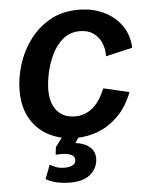

<svg xmlns="http://www.w3.org/2000/svg" viewBox="-53 -584 662 831"><g transform="rotate(-5 278.0 -169.0)"><path d="M260.7 12.2Q196.8 12.2 145.5 -13.4Q94.2 -39.1 64.5 -89.4Q34.7 -139.6 34.7 -211.9Q34.7 -267.6 52.5 -325.2Q70.3 -382.8 106.2 -431.4Q142.1 -480 195.1 -509.8Q248 -539.6 318.4 -539.6Q379.4 -539.6 427.7 -516.6Q476.1 -493.7 505.1 -452.4Q534.2 -411.1 536.6 -355.5L420.4 -328.6Q421.4 -360.4 409.9 -387.2Q398.4 -414.1 375.2 -430.4Q352.1 -446.8 316.9 -446.8Q273.4 -446.8 243.2 -421.4Q212.9 -396 194.3 -357.2Q175.8 -318.4 167.2 -277.1Q158.7 -235.8 158.7 -204.1Q158.7 -147 186.5 -114Q214.4 -81.1 266.6 -81.1Q307.1 -81.1 340.3 -107.9Q373.5 -134.8 396 -191.4L508.3 -165.5Q483.4 -102.1 443.8 -63Q404.3 -23.9 357.2 -5.9Q310.1 12.2 260.7 12.2ZM215.3 202.6Q191.4 202.6 164.8 197.3Q138.2 191.9 113.3 178.2L136.7 117.2Q147.9 124.5 163.6 130.4Q179.2 136.2 200.2 136.2Q220.2 136.2 233.9 129.6Q247.6 123 248.5 108.4Q250.5 90.3 229.5 81.8Q208.5 73.2 166 77.1L169.9 44.4L217.8 -20.5H285.6L284.7 -9.8L245.1 49.8L231.9 31.7Q291 34.7 316.9 57.4Q342.8 80.1 338.9 116.7Q335.4 151.9 306.2 177.2Q276.9 202.6 215.3 202.6Z"/></g></svg>

Font: Schibsted Grotesk SemiBold
Style: Italic
Weight: 600
Italic angle: -12°
Designer: Bakken & Baeck AS, Henrik Kongsvoll
Foundry: Schibsted ASA
Version: Version 1.100;gftools[0.9.25]